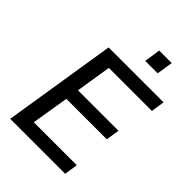

<svg xmlns="http://www.w3.org/2000/svg" viewBox="-258 -1015 1127 1127"><g transform="rotate(45 306.0 -451.0)"><path d="M44 0 156 -705H612L599 -621H242L207 -400H543L530 -316H194L156 -84H513L500 0ZM364 -801 379 -902H483L467 -801Z"/></g></svg>

Font: Nunito Sans 12pt SemiBold
Style: Italic
Weight: 600
Italic angle: -9°
Designer: Vernon Adams
Foundry: Vernon Adams
Version: Version 3.101;gftools[0.9.27]